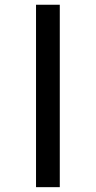

<svg xmlns="http://www.w3.org/2000/svg" viewBox="-20 -666 404 809"><path d="M231.9 122.6H131.8V-646H231.9Z"/></svg>

Font: Squarish Sans CT
Style: Regular
Weight: 400
Version: Version 0.9